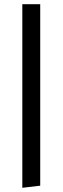

<svg xmlns="http://www.w3.org/2000/svg" viewBox="-20 -750 298 912"><path d="M86 -730H171V132L86 142Z"/></svg>

Font: Arima Madurai Medium
Style: Regular
Weight: 500
Designer: Joana Correia and Natanael Gama
Foundry: NDISCOVER
Version: Version 1.020